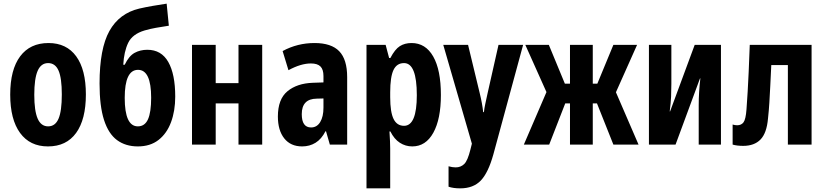

<svg xmlns="http://www.w3.org/2000/svg" viewBox="-20 -793 4527 1053"><path d="M243 10Q144 10 90 -64Q36 -138 36 -274Q36 -411 90.5 -484Q145 -557 246 -557Q345 -557 398 -484Q451 -411 451 -275Q451 -138 397.5 -64Q344 10 243 10ZM244 -100Q283 -100 301 -142Q319 -184 319 -275Q319 -365 301 -406Q283 -447 244 -447Q205 -447 186.5 -404.5Q168 -362 168 -273Q168 -185 186.5 -142.5Q205 -100 244 -100Z M736 10Q669 10 622 -24.5Q575 -59 550.5 -135Q526 -211 526 -335Q526 -526 580 -623Q634 -720 744 -746Q779 -754 816.5 -760.5Q854 -767 894 -773L906 -652Q867 -646 835.5 -640.5Q804 -635 773 -626Q706 -606 683 -558Q660 -510 656 -438H664Q687 -486 718 -503Q749 -520 788 -520Q865 -520 903 -453Q941 -386 941 -263Q941 -185 918 -123Q895 -61 849.5 -25.5Q804 10 736 10ZM736 -100Q774 -100 791.5 -138.5Q809 -177 809 -257Q809 -410 737 -410Q664 -410 664 -256Q664 -100 736 -100Z M1033 0V-547H1163V-337H1288V-547H1418V0H1288V-226H1163V0Z M1637 10Q1574 10 1539 -34Q1504 -78 1504 -154Q1504 -249 1556.5 -292.5Q1609 -336 1696 -339L1754 -341V-376Q1754 -412 1737.5 -428.5Q1721 -445 1685 -445Q1630 -445 1562 -408L1530 -513Q1611 -557 1705 -557Q1797 -557 1840.5 -512Q1884 -467 1884 -370V0H1789L1768 -73H1765Q1743 -30 1710.5 -10Q1678 10 1637 10ZM1686 -94Q1718 -94 1736 -123.5Q1754 -153 1754 -203V-253L1717 -252Q1635 -251 1635 -167Q1635 -94 1686 -94Z M1990 240V-547H2095L2114 -475H2121Q2146 -523 2173 -540Q2200 -557 2237 -557Q2314 -557 2356 -483Q2398 -409 2398 -272Q2398 -140 2356.5 -65Q2315 10 2241 10Q2204 10 2173 -10Q2142 -30 2121 -72H2116Q2118 -41 2119 -17.5Q2120 6 2120 21V240ZM2196 -103Q2266 -103 2266 -271Q2266 -447 2196 -447Q2156 -447 2138 -409Q2120 -371 2120 -287V-260Q2120 -178 2138.5 -140.5Q2157 -103 2196 -103Z M2504 240Q2466 240 2440 231V119Q2461 125 2479 125Q2507 125 2526 106.5Q2545 88 2560 27L2568 -5L2411 -547H2547L2611 -282Q2625 -225 2630 -178H2634Q2636 -198 2641.5 -223.5Q2647 -249 2654 -281L2714 -547H2849L2686 53Q2658 154 2617 197Q2576 240 2504 240Z M2853 0 2977 -288 2861 -547H2990L3078 -334H3106V-547H3231V-334H3256L3344 -547H3474L3358 -287L3482 0H3344L3254 -226H3231V0H3106V-226H3080L2992 0Z M3539 0V-547H3662V-333Q3662 -296 3660.5 -262.5Q3659 -229 3653 -182H3655L3790 -547H3934V0H3812V-216Q3812 -287 3821 -363H3819L3685 0Z M4056 7Q4022 7 3998 0V-110Q4011 -106 4023 -106Q4046 -106 4058 -122.5Q4070 -139 4074 -193Q4078 -243 4080.5 -290.5Q4083 -338 4086 -398Q4089 -458 4092 -547H4431V0H4301V-436H4210Q4207 -371 4204.5 -322Q4202 -273 4199.5 -231Q4197 -189 4192 -143Q4185 -63 4151 -28Q4117 7 4056 7Z"/></svg>

Font: Noto Sans ExtraCondensed
Style: Bold
Weight: 700
Width: 2
Designer: Monotype Design Team
Foundry: Monotype Imaging Inc.
Version: Version 2.013; ttfautohint (v1.8.4.7-5d5b)